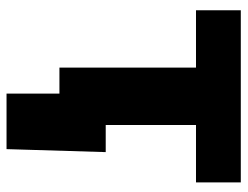

<svg xmlns="http://www.w3.org/2000/svg" viewBox="-102 -474 732 567"><g transform="rotate(90 263.5 -190.0)"><path d="M179.2 0V-403.3H9.8V-535.6H518.1V-403.3H348.6V0ZM255.9 156.2V0H211.4V-136.7H428.7L419.9 156.2Z"/></g></svg>

Font: Inter 20pt ExtraBold
Style: Regular
Weight: 800
Version: Version 4.001;git-66647c0bb